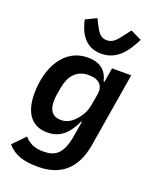

<svg xmlns="http://www.w3.org/2000/svg" viewBox="-177 -875 953 1186"><g transform="rotate(20 300.0 -282.5)"><path d="M220 212C366 212 461 138 489 -27L570 -516H444L428 -422H423C407 -490 363 -528 282 -528C127 -528 46 -378 46 -206C46 -88 93 -7 202 -7C292 -7 339 -61 377 -142H382L365 -41C344 82 297 112 218 112C167 112 125 96 95 59L18 138C66 194 128 212 220 212ZM255 -108C199 -108 175 -146 175 -201C175 -220 177 -236 179 -249L187 -295C201 -374 243 -428 324 -428C393 -428 424 -392 415 -337L402 -261C394 -210 368 -177 351 -157C323 -125 293 -108 255 -108ZM349 -578C457 -578 511 -664 550 -742L477 -777L451 -743C413 -692 392 -668 354 -668C311 -668 295 -695 271 -741L253 -777L182 -742C199 -666 238 -578 349 -578Z"/></g></svg>

Font: IBM Plex Mono SmBld
Style: Italic
Weight: 600
Italic angle: -9.5°
Monospace: yes
Designer: Mike Abbink, Paul van der Laan, Pieter van Rosmalen
Foundry: Bold Monday
Version: Version 2.004